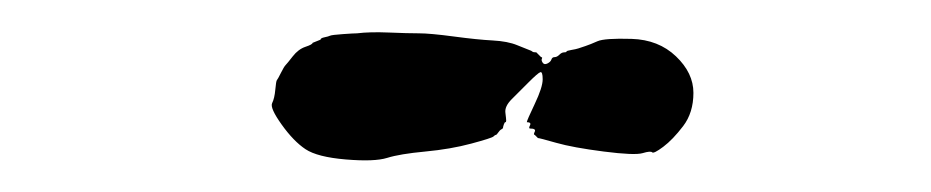

<svg xmlns="http://www.w3.org/2000/svg" viewBox="-20 -709 587 121"><path d="M177 -682 182 -684Q182 -685 184.5 -685.5Q187 -686 188 -686.5Q189 -687 196 -687.5Q203 -688 205 -688Q213 -689 225 -688.5Q237 -688 244 -688Q251 -688 266 -686Q281 -684 290.5 -683.5Q300 -683 306 -680.5Q312 -678 313.5 -677.5Q315 -677 315.5 -676.5Q316 -676 318 -676L321 -673Q322 -673 321.5 -672Q321 -671 322 -669.5Q323 -668 325 -669Q327 -670 327.5 -671.5Q328 -673 329.5 -673Q331 -673 332.5 -674.5Q334 -676 335.5 -676Q337 -676 337 -676.5Q337 -677 340 -677.5Q343 -678 344.5 -678.5Q346 -679 349 -680Q352 -681 356.5 -683Q361 -685 378 -684.5Q395 -684 406 -673.5Q417 -663 417 -650.5Q417 -638 410.5 -629.5Q404 -621 398 -616.5Q392 -612 391 -613Q390 -614 385 -612.5Q380 -611 360.5 -613.5Q341 -616 330.5 -619Q320 -622 319 -622L317 -624Q316 -624 317 -626Q318 -628 314 -628Q313 -628 314 -630Q315 -632 312 -632Q312 -633 317 -643.5Q322 -654 322 -659Q322 -664 320.5 -663.5Q319 -663 313 -657Q307 -651 302.5 -646.5Q298 -642 298.5 -638Q299 -634 299 -633Q299 -632 298.5 -632Q298 -632 297.5 -630.5Q297 -629 297 -628.5Q297 -628 296 -627.5Q295 -627 294 -625.5Q293 -624 292.5 -624Q292 -624 291 -623Q290 -622 277 -618.5Q264 -615 248 -613.5Q232 -612 224 -609.5Q216 -607 198 -608.5Q180 -610 172.5 -615Q165 -620 157.5 -630.5Q150 -641 151.5 -644Q153 -647 153.5 -652.5Q154 -658 154.5 -658.5Q155 -659 157 -663Q159 -667 160 -668Q161 -669 164.5 -673.5Q168 -678 172.5 -679.5Q177 -681 177 -682Z"/></svg>

Font: TT2020 Style E
Style: Regular
Weight: 400
Version: Version 00.2